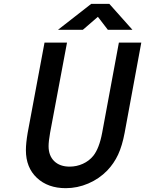

<svg xmlns="http://www.w3.org/2000/svg" viewBox="-20 -959 750 992"><path d="M210 -738.8H326.2L238.8 -272.9Q231 -228.5 231 -204.1Q231 -154.8 260 -126.5Q289.1 -98.1 339.8 -98.1Q376 -98.1 408.2 -112.8Q440.4 -127.4 461.9 -153.8Q492.7 -192.4 507.8 -272.9L594.2 -738.8H710L624 -272.9Q611.3 -205.6 590.1 -159.9Q568.8 -114.3 534.2 -78.1Q492.7 -35.2 436.3 -11Q379.9 13.2 319.8 13.2Q227.5 13.2 170.7 -40Q113.8 -93.3 113.8 -183.1Q113.8 -218.8 123 -272.9ZM279.8 -805.2 451.2 -939H544.9L664.1 -805.2H537.1L485.8 -872.1L408.2 -805.2Z"/></svg>

Font: Involve SemiBold Oblique
Style: Italic
Weight: 600
Italic angle: -10.5°
Designer: Stefan Peev
Foundry: Context Ltd.
Version: Version 1.001